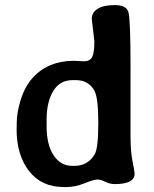

<svg xmlns="http://www.w3.org/2000/svg" viewBox="-20 -735 612 762"><path d="M165 -260.3V-233.9Q165 -160.2 192.9 -118.4Q220.7 -76.7 267.1 -76.7H275.9Q328.1 -76.7 355.5 -122.1Q370.1 -146.5 370.1 -245.6V-250.5Q370.1 -349.6 353.5 -377.4Q329.6 -417 281.2 -417H268.1Q217.3 -417 191.2 -373.5Q165 -330.1 165 -260.3ZM514.2 -45.9Q514.2 -4.4 436 -4.4Q415.5 -4.4 397.9 -13.4Q380.4 -22.5 366.5 -22.5Q352.5 -22.5 315.7 -7.6Q278.8 7.3 244.1 7.3H232.9Q144.5 7.3 95.2 -56.2Q45.9 -119.6 45.9 -221.7L46.4 -233.9V-246.6Q46.4 -288.1 62.5 -339.8Q79.1 -392.6 110.4 -426.8Q171.4 -493.7 273.9 -493.7H275.4L313 -491.7Q336.9 -491.7 345.7 -508.5Q354.5 -525.4 354.5 -570.8L344.2 -660.6Q344.2 -685.1 367.4 -700Q390.6 -714.8 435.8 -714.8Q481 -714.8 489.5 -687.5Q498 -660.2 498 -473.6V-198.7Q498 -133.3 506.1 -93.8Q514.2 -54.2 514.2 -45.9Z"/></svg>

Font: Averia Libre
Style: Bold
Weight: 700
Version: Version 1.002